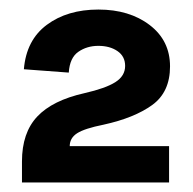

<svg xmlns="http://www.w3.org/2000/svg" viewBox="-20 -732 404 402"><path d="M26 -350V-394Q26 -454 58 -488Q90 -522 157 -537Q201 -547 221.5 -560Q242 -573 242 -594Q242 -614 226 -625Q210 -636 186 -636Q162 -636 144 -623.5Q126 -611 124 -580L30 -587Q35 -648 78 -680Q121 -712 186 -712Q251 -712 293.5 -679.5Q336 -647 336 -593Q336 -539 298.5 -512Q261 -485 197 -471Q157 -463 141.5 -453Q126 -443 126 -426H334V-350Z"/></svg>

Font: Space Grotesk Light
Style: Bold
Weight: 700
Version: Version 2.000